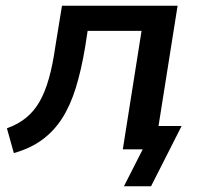

<svg xmlns="http://www.w3.org/2000/svg" viewBox="-20 -518 713 666"><path d="M410 128 475 0H411L424 -81H610L504 128ZM28 13 4 -73Q43 -87 70.5 -109.5Q98 -132 117 -165Q136 -198 149.5 -245.5Q163 -293 172 -357L195 -498H596L517 0H406L471 -411H284L275 -353Q262 -275 243 -213.5Q224 -152 195.5 -107.5Q167 -63 126 -33Q85 -3 28 13Z"/></svg>

Font: Nunito Sans 7pt SemiBold
Style: Italic
Weight: 600
Italic angle: -9°
Designer: Vernon Adams
Foundry: Vernon Adams
Version: Version 3.101;gftools[0.9.27]